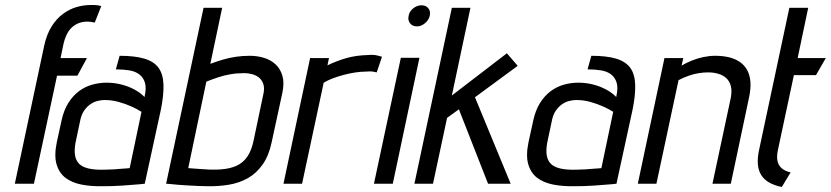

<svg xmlns="http://www.w3.org/2000/svg" viewBox="-20 -731 3306 764"><path d="M357 -641 383 -707Q376 -709 369 -710Q362 -711 354.5 -711Q347 -711 339 -711Q313 -711 285 -703Q257 -695 231 -676Q205 -657 185.5 -626Q166 -595 156 -550L39 0H115L207 -430H288L326 -500H221L232 -553Q237 -576 245.5 -593.5Q254 -611 266 -622Q278 -633 293.5 -639Q309 -645 327 -645Q335 -645 342.5 -644Q350 -643 357 -641Z M555 -345Q539 -362 514.5 -375Q490 -388 462 -395Q434 -402 404 -402Q375 -402 346.5 -394Q318 -386 294 -368Q270 -350 252 -321.5Q234 -293 225 -252L206 -165Q195 -112 205 -77.5Q215 -43 240.5 -23.5Q266 -4 304.5 3.5Q343 11 389 10Q405 10 425.5 9.5Q446 9 466.5 7.5Q487 6 506 4.5Q525 3 538 2Q551 1 556 0L620 -294Q632 -353 630.5 -394.5Q629 -436 611 -461Q593 -486 555 -497.5Q517 -509 456 -509L441 -455Q470 -455 494.5 -451Q519 -447 535 -434.5Q551 -422 557 -401Q563 -380 555 -345ZM543 -286 496 -62Q496 -62 491 -61.5Q486 -61 477.5 -60.5Q469 -60 457 -59Q445 -58 431.5 -57Q418 -56 403 -56Q358 -54 330.5 -61Q303 -68 291 -83.5Q279 -99 277.5 -122Q276 -145 283 -175L298 -246Q303 -274 314.5 -290.5Q326 -307 340 -316.5Q354 -326 369 -329.5Q384 -333 396 -333Q425 -333 452 -325.5Q479 -318 502.5 -307.5Q526 -297 543 -286Z M817 -477 864 -700H790L641 0Q646 0 659.5 1.5Q673 3 691 4.5Q709 6 729.5 7Q750 8 769 9Q788 10 803 10Q849 11 891 4Q933 -3 967 -22.5Q1001 -42 1025.5 -77Q1050 -112 1061 -165L1103 -359Q1112 -400 1104 -428.5Q1096 -457 1076.5 -475Q1057 -493 1030 -501Q1003 -509 974 -509Q945 -509 918 -505Q891 -501 866 -493.5Q841 -486 817 -477ZM729 -62 801 -406Q823 -415 847 -423Q871 -431 897 -435.5Q923 -440 952 -440Q965 -440 980.5 -436.5Q996 -433 1008.5 -424Q1021 -415 1027.5 -397.5Q1034 -380 1027 -352L990 -176Q984 -145 972.5 -122Q961 -99 942 -84Q923 -69 893 -62Q863 -55 818 -56Q800 -57 784 -58Q768 -59 755.5 -60Q743 -61 736 -61.5Q729 -62 729 -62Z M1479 -443 1500 -505Q1495 -507 1480 -510.5Q1465 -514 1445 -512Q1398 -511 1359 -500Q1320 -489 1283 -471L1289 -500H1214L1108 0H1182L1268 -402Q1285 -412 1305 -419.5Q1325 -427 1347.5 -433Q1370 -439 1392.5 -442.5Q1415 -446 1434 -446Q1455 -448 1467 -445.5Q1479 -443 1479 -443Z M1468 0H1543L1649 -501H1575ZM1657 -710Q1640 -710 1624.5 -698Q1609 -686 1606 -668Q1602 -651 1611.5 -638.5Q1621 -626 1639 -626Q1656 -626 1671 -638.5Q1686 -651 1690 -668Q1694 -686 1684.5 -698Q1675 -710 1657 -710Z M1870 -344 2040 -469 1997 -519 1778 -351 1852 -700H1778L1629 0H1703L1759 -262L1806 -296L1922 0H2012Z M2432 -345Q2416 -362 2391.5 -375Q2367 -388 2339 -395Q2311 -402 2281 -402Q2252 -402 2223.5 -394Q2195 -386 2171 -368Q2147 -350 2129 -321.5Q2111 -293 2102 -252L2083 -165Q2072 -112 2082 -77.5Q2092 -43 2117.5 -23.5Q2143 -4 2181.5 3.5Q2220 11 2266 10Q2282 10 2302.5 9.5Q2323 9 2343.5 7.5Q2364 6 2383 4.5Q2402 3 2415 2Q2428 1 2433 0L2497 -294Q2509 -353 2507.5 -394.5Q2506 -436 2488 -461Q2470 -486 2432 -497.5Q2394 -509 2333 -509L2318 -455Q2347 -455 2371.5 -451Q2396 -447 2412 -434.5Q2428 -422 2434 -401Q2440 -380 2432 -345ZM2420 -286 2373 -62Q2373 -62 2368 -61.5Q2363 -61 2354.5 -60.5Q2346 -60 2334 -59Q2322 -58 2308.5 -57Q2295 -56 2280 -56Q2235 -54 2207.5 -61Q2180 -68 2168 -83.5Q2156 -99 2154.5 -122Q2153 -145 2160 -175L2175 -246Q2180 -274 2191.5 -290.5Q2203 -307 2217 -316.5Q2231 -326 2246 -329.5Q2261 -333 2273 -333Q2302 -333 2329 -325.5Q2356 -318 2379.5 -307.5Q2403 -297 2420 -286Z M2888 -342 2815 0H2888L2961 -345Q2968 -379 2966 -405.5Q2964 -432 2953.5 -451.5Q2943 -471 2924.5 -484Q2906 -497 2881 -503Q2856 -509 2826 -509Q2803 -509 2779 -504Q2755 -499 2733 -490Q2711 -481 2692 -470L2699 -500H2624L2518 0H2592L2680 -412Q2701 -423 2721.5 -430Q2742 -437 2761 -440Q2780 -443 2798 -443Q2819 -443 2838 -437.5Q2857 -432 2870 -420Q2883 -408 2888 -389Q2893 -370 2888 -342Z M3075 -132 3139 -432H3227L3266 -500H3154L3196 -700H3121L3000 -132Q2987 -70 3009 -34.5Q3031 1 3091 13L3126 -45Q3104 -50 3091 -61Q3078 -72 3074 -89.5Q3070 -107 3075 -132Z"/></svg>

Font: Advent Pro Medium
Style: Italic
Weight: 500
Italic angle: -12°
Version: Version 3.000